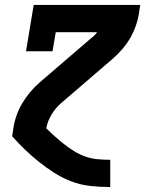

<svg xmlns="http://www.w3.org/2000/svg" viewBox="-20 -550 640 775"><path d="M424 205Q383 205 343.5 200.5Q304 196 267.5 182Q231 168 199 147.5Q167 127 137.5 103.5Q108 80 81 54Q54 28 29 0L34 -33Q38 -59 47 -84.5Q56 -110 70 -133.5Q84 -157 102 -178.5Q120 -200 141 -218L348 -396Q355 -401 361 -407Q367 -413 372 -420H205L192 -343H85L116 -530H546L541 -497Q537 -471 528 -445.5Q519 -420 505.5 -396.5Q492 -373 473.5 -351.5Q455 -330 434 -312L227 -134Q204 -114 188 -87.5Q172 -61 167 -33V-32Q184 -15 202 1Q220 17 239 32Q258 47 279 60Q300 73 323.5 81.5Q347 90 372.5 92.5Q398 95 424 95H425V205Z"/></svg>

Font: Iosevka Curly Slab XBdEx
Style: Italic
Weight: 800
Width: 7
Italic angle: -9°
Monospace: yes
Designer: Belleve Invis
Foundry: Belleve Invis
Version: Version 11.1.0; ttfautohint (v1.8.3)